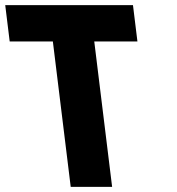

<svg xmlns="http://www.w3.org/2000/svg" viewBox="-42 -723 684 741"><path d="M-4.6 -562.9H162L230.9 -1.9H390.7L321.8 -562.9H488.4L471.2 -703.1H-21.8Z"/></svg>

Font: Hussar
Style: BdOpOblOne
Weight: 700
Foundry: Cannot Into Space Fonts
Version: Version 2.00